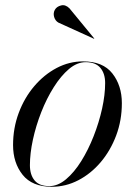

<svg xmlns="http://www.w3.org/2000/svg" viewBox="-20 -705 522 735"><path d="M203.5 -618.5Q191.5 -625.5 187.2 -640.2Q183 -655 190 -667.5Q197 -680 213.8 -684.2Q230.5 -688.5 246 -673L341 -557.5L340 -556.5ZM178.5 10Q103 10 66.5 -36Q30 -82 30 -149.5Q30 -215 51.8 -273Q73.5 -331 111.2 -375.2Q149 -419.5 197 -444.8Q245 -470 298 -470Q374 -470 410.2 -423.8Q446.5 -377.5 446.5 -310Q446.5 -244.5 424.8 -186.5Q403 -128.5 365.5 -84.2Q328 -40 279.8 -15Q231.5 10 178.5 10ZM169 7.5Q201.5 7.5 232.8 -18.8Q264 -45 291 -88.2Q318 -131.5 338.5 -183.8Q359 -236 370.8 -289Q382.5 -342 382.5 -387Q382.5 -423.5 364.2 -445.2Q346 -467 308 -467Q275 -467 244 -440.8Q213 -414.5 185.8 -371.2Q158.5 -328 138 -275.8Q117.5 -223.5 106 -170.5Q94.5 -117.5 94.5 -72.5Q94.5 -36 112.5 -14.2Q130.5 7.5 169 7.5Z"/></svg>

Font: Bodoni* 72pt
Style: Italic
Weight: 400
Italic angle: -13°
Version: Version 2.3